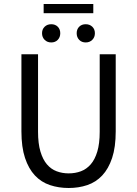

<svg xmlns="http://www.w3.org/2000/svg" viewBox="-20 -927 685 959"><path d="M87 -656H170V-269Q170 -210 182 -170Q194 -130 214.5 -106Q235 -82 263 -71.5Q291 -61 323 -61Q356 -61 384 -71.5Q412 -82 433 -106Q454 -130 466 -170Q478 -210 478 -269V-656H558V-271Q558 -192 540 -138Q522 -84 490.5 -50.5Q459 -17 416 -2.5Q373 12 323 12Q273 12 229.5 -2.5Q186 -17 154.5 -50.5Q123 -84 105 -138Q87 -192 87 -271ZM198 -907H446V-861H198ZM236 -715Q216 -715 203 -728Q190 -741 190 -761Q190 -781 203 -793.5Q216 -806 236 -806Q256 -806 268.5 -793.5Q281 -781 281 -761Q281 -741 268.5 -728Q256 -715 236 -715ZM408 -715Q388 -715 375.5 -728Q363 -741 363 -761Q363 -781 375.5 -793.5Q388 -806 408 -806Q428 -806 441 -793.5Q454 -781 454 -761Q454 -741 441 -728Q428 -715 408 -715Z"/></svg>

Font: Myanmar Sanpya
Style: Regular
Weight: 400
Designer: Danh Hong
Foundry: Google Inc.
Version: Version 2.00 November 22, 2015